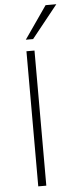

<svg xmlns="http://www.w3.org/2000/svg" viewBox="-62 -967 396 998"><g transform="rotate(-5 136.0 -467.5)"><path d="M96 0V-705H138V0ZM98 -765 216 -935H272L136 -765Z"/></g></svg>

Font: Nunito Sans ExtraLight
Style: Regular
Weight: 200
Designer: Vernon Adams
Foundry: Vernon Adams
Version: Version 3.006; ttfautohint (v1.8.3)